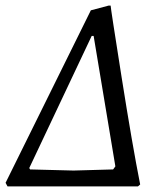

<svg xmlns="http://www.w3.org/2000/svg" viewBox="-35 -669 585 689"><path d="M291 -632 355 -649H362Q362 -641 401 -394.5Q440 -148 468 -7L460 0H-8L-15 -13ZM301 -540H294L70 -66L73 -61L229 -57L371 -61L379 -72Z"/></svg>

Font: Alegreya SC
Style: Italic
Weight: 400
Italic angle: -7°
Designer: Juan Pablo del Peral
Foundry: Huerta Tipografica
Version: Version 2.007; ttfautohint (v1.6)